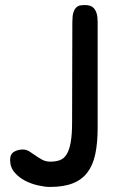

<svg xmlns="http://www.w3.org/2000/svg" viewBox="-20 -735 466 759"><path d="M266 -648Q266 -672 270 -685Q274 -698 281 -705Q288 -712 297 -713.5Q306 -715 316 -715Q326 -715 335 -712.5Q344 -710 351 -702.5Q358 -695 362 -682Q366 -669 366 -649V-229Q366 -169 356.5 -125Q347 -81 325 -52.5Q303 -24 267 -10Q231 4 177 4Q158 4 131 -2Q104 -8 79.5 -20.5Q55 -33 37.5 -53.5Q20 -74 20 -103Q20 -126 35.5 -135Q51 -144 70 -144Q84 -144 96 -136.5Q108 -129 120.5 -120Q133 -111 147 -103.5Q161 -96 179 -96Q201 -96 217 -102Q233 -108 243.5 -125Q254 -142 259.5 -172.5Q265 -203 265 -251Z"/></svg>

Font: Sniglet
Style: Regular
Weight: 400
Designer: Haley Fiege
Foundry: Haley Fiege, Pablo Impallari, Brenda Gallo
Version: Version 2.000; ttfautohint (v0.95) -l 8 -r 50 -G 200 -x 14 -